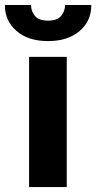

<svg xmlns="http://www.w3.org/2000/svg" viewBox="-55 -759 391 779"><path d="M63 -528.3V0H215.8V-528.3ZM209 -738.8C209 -722.2 203.6 -707.5 193.4 -694.8C183.1 -681.6 165 -675.3 140.1 -675.3C114.7 -675.3 96.7 -681.6 86.4 -694.8C76.2 -707.5 70.8 -722.2 70.8 -738.8H-35.2C-35.2 -695.3 -19.5 -660.2 12.2 -633.3C43.5 -606 85.9 -592.3 140.1 -592.3C193.8 -592.3 236.3 -606 268.1 -633.3C299.8 -660.2 315.4 -695.3 315.4 -738.8Z"/></svg>

Font: Vazirmatn ExtraBold
Style: Regular
Weight: 800
Designer: Saber Rastikerdar
Foundry: Saber Rastikerdar
Version: Version 33.003